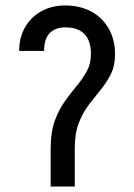

<svg xmlns="http://www.w3.org/2000/svg" viewBox="-20 -740 490 701"><path d="M165 -199Q165 -258 180 -299Q195 -340 217 -370.5Q239 -401 260.5 -427Q282 -453 297 -480Q312 -507 312 -543Q312 -591 288.5 -615.5Q265 -640 218 -640Q193 -640 175.5 -630Q158 -620 149.5 -601.5Q141 -583 141 -554H50Q50 -603 71.5 -640.5Q93 -678 131 -699Q169 -720 218 -720Q272 -720 313 -698Q354 -676 377 -635.5Q400 -595 400 -543Q400 -500 385 -470Q370 -440 348.5 -413.5Q327 -387 305 -358.5Q283 -330 268 -292Q253 -254 253 -199ZM165 -59V-199H253V-59Z"/></svg>

Font: Akshar Light
Style: Regular
Weight: 400
Version: Version 1.100